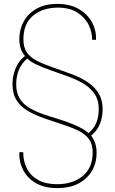

<svg xmlns="http://www.w3.org/2000/svg" viewBox="-20 -732 590 984"><path d="M273 232Q208 232 164 206.5Q120 181 98.5 139Q77 97 79 48H99Q99 95 118 132Q137 169 175.5 190.5Q214 212 273 212Q354 212 404.5 169.5Q455 127 455 50Q455 8 437 -17.5Q419 -43 386 -60Q353 -77 306.5 -92Q260 -107 203 -127Q155 -144 119.5 -165.5Q84 -187 64 -219.5Q44 -252 44 -303Q44 -341 59.5 -380.5Q75 -420 108 -445Q93 -462 86 -484Q79 -506 79 -530Q79 -580 101 -621Q123 -662 166.5 -687Q210 -712 275 -712Q338 -712 382.5 -686.5Q427 -661 450.5 -619.5Q474 -578 472 -528H452Q453 -565 435 -603Q417 -641 377.5 -667Q338 -693 275 -693Q197 -692 148.5 -651Q100 -610 100 -530Q100 -489 117.5 -463.5Q135 -438 168 -421Q201 -404 247 -388Q293 -372 350 -351Q398 -333 433 -308.5Q468 -284 487 -251Q506 -218 506 -173Q506 -133 492.5 -98Q479 -63 447 -37Q461 -18 468 3Q475 24 475 50Q476 99 453 140.5Q430 182 385 207Q340 232 273 232ZM434 -50Q461 -73 473.5 -102.5Q486 -132 486 -173Q486 -222 462 -254.5Q438 -287 400 -308Q362 -329 320 -343.5Q278 -358 242 -371Q195 -388 167 -401Q139 -414 119 -432Q89 -405 76 -372Q63 -339 63 -300Q63 -256 81 -227Q99 -198 130 -179.5Q161 -161 199.5 -147.5Q238 -134 278.5 -122Q319 -110 357 -94Q378 -85 398 -74.5Q418 -64 434 -50Z"/></svg>

Font: DM Sans 18pt Thin
Style: Regular
Weight: 250
Designer: Colophon Foundry, Jonny Pinhorn
Foundry: Colophon Foundry
Version: Version 4.004;gftools[0.9.30]